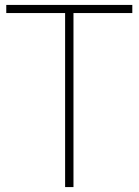

<svg xmlns="http://www.w3.org/2000/svg" viewBox="-20 -760 563 780"><path d="M244.5 0V-707H5.5V-740H517.5V-707H278.5V0Z"/></svg>

Font: Encode Sans Semi Condensed Thin
Style: Regular
Weight: 250
Width: 4
Designer: Multiple Designers
Foundry: Impallari Type
Version: Version 2.000